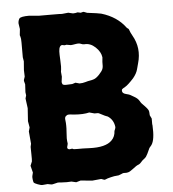

<svg xmlns="http://www.w3.org/2000/svg" viewBox="-53 -806 773 857"><g transform="rotate(-5 333.0 -377.5)"><path d="M204.1 -752.9Q253.9 -752.9 255.9 -752L284.2 -754.9L305.2 -750Q315.9 -750 326.2 -752.9L339.8 -750L351.1 -752.9Q354 -752.9 359.4 -750.5Q364.7 -748 368.2 -747.1Q418 -741.2 431.2 -737.8Q501 -716.8 538.1 -666Q539.1 -664.1 543.5 -661.6Q547.9 -659.2 550.3 -650.4Q552.7 -642.6 560.5 -628.9Q594.7 -569.8 575.2 -502.9Q573.2 -497.1 568.4 -477.5Q563.5 -458 546.9 -438Q521 -409.7 508.3 -402.8Q496.1 -396 494.1 -393.6Q492.2 -391.1 492.7 -385.3Q493.7 -375 509.3 -371.1Q524.9 -367.2 527.8 -365.2Q530.8 -363.3 545.4 -355Q560.1 -346.7 566.4 -336.4Q572.3 -326.2 575.2 -323.2Q578.1 -320.3 588.9 -309.1Q599.6 -297.9 603 -291.5Q606.9 -285.2 606.9 -267.1Q613.8 -253.9 614.3 -252Q614.7 -250 614.3 -237.3Q613.8 -224.6 615.2 -221.2Q618.7 -156.7 602.5 -133.8Q597.7 -127.9 592.8 -122.1Q578.6 -89.8 573.7 -84Q568.8 -78.1 562.5 -73.7Q556.2 -69.3 550.3 -62Q544.4 -55.2 540 -53.2Q535.2 -51.8 532.2 -49.8Q529.3 -47.9 526.4 -46.4Q523.4 -44.9 509.8 -34.2Q495.6 -23.4 488.8 -22Q481.9 -20 475.1 -20.5Q467.8 -21 464.8 -20Q461.9 -19 455.6 -16.1Q449.2 -13.2 445.3 -12.2Q441.4 -11.2 436 -11.2Q427.7 -11.2 409.7 -6.8Q391.6 -2.4 387.7 0Q383.8 2 379.9 2L366.2 -2.9L326.2 1L273.9 -3.9L253.9 2L232.9 -2.9L211.9 -2L185.5 -2.9Q179.2 -2.9 172.9 -3.9L147.9 2Q143.1 2.9 136.2 1Q129.4 -1 126 -1L104 1Q97.2 2 82 -3.9Q66.9 -9.8 64.9 -12.7Q63 -15.6 61.5 -26.4Q60.1 -37.1 61 -42L64.9 -58.1L57.1 -88.9L64.9 -107.9Q65.9 -115.2 65.4 -139.6Q64.9 -164.1 64.9 -172.9L67.9 -187L63 -242.2L67.9 -259.8L63 -288.1L66.9 -346.2L61 -390.1L64.9 -403.8L63 -418L64.9 -453.1Q64.9 -455.1 62.5 -462.4Q60.1 -469.7 61 -473.1L65.9 -487.8L64.9 -517.1L67.9 -556.2L64.9 -574.2V-640.1Q64.9 -660.2 62.5 -666Q60.1 -671.9 60.1 -673.8L63 -701.2L59.1 -726.6Q59.1 -738.8 64.9 -748Q70.8 -756.8 109.9 -756.8L151.9 -752.9ZM361.8 -296.9 338.9 -303.2Q312 -296.4 271 -299.8L252.4 -301.8H246.1Q239.7 -301.8 233.9 -296.4Q228 -291 229.5 -280.3Q231 -269 231 -265.6Q231 -262.7 231.4 -253.9Q231.9 -245.1 230 -218.8Q228 -192.4 229.5 -184.6Q231 -176.8 231 -173.8Q231 -170.9 230 -168Q229 -165 227.5 -158.7Q226.1 -152.3 231 -148.9Q235.4 -146 242.2 -147.9Q249 -149.9 252 -147.9Q252.9 -145 273.4 -145.5Q293.9 -146 325.2 -144.5Q398.9 -141.1 426.8 -169.9Q442.9 -186 443.8 -210.9Q444.8 -213.9 447.3 -219.7Q449.7 -225.6 449.2 -229Q445.3 -261.2 419.9 -277.8Q407.7 -281.7 393.6 -289.6Q379.9 -297.4 376 -296.9ZM276.9 -437 289.1 -440.9Q290 -440.9 307.1 -436Q321.3 -436 334 -439.9Q346.7 -443.8 355 -444.8Q362.8 -445.8 372.6 -449.2Q382.8 -452.6 396.5 -466.8Q410.2 -481.4 414.1 -491.2Q418 -501 417 -522.9L418.9 -543Q416 -567.9 393.1 -589.4Q370.1 -610.8 344.2 -608.4Q336.4 -607.9 328.1 -611.8Q320.3 -615.7 304.7 -612.8Q289.1 -609.9 283.2 -609.9L266.1 -612.8Q264.6 -613.8 259.8 -612.3Q254.9 -610.8 249 -612.8Q240.2 -615.7 234.9 -607.9Q230 -600.1 229.5 -586.4Q229 -573.2 230.5 -548.8Q231.9 -524.4 231.4 -519Q231 -512.7 230.5 -505.9Q230 -499 229 -495.1L231 -473.1L228 -449.7Q228 -445.3 231 -439Q235.4 -434.6 248.5 -435.1Q261.7 -436 268.6 -436Q275.4 -436 276.9 -437Z"/></g></svg>

Font: AntiqueNobleBold
Style: Bold
Weight: 700
Version: Version 001.000